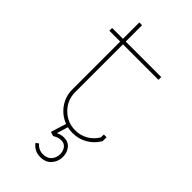

<svg xmlns="http://www.w3.org/2000/svg" viewBox="-238 -632 887 887"><g transform="rotate(45 205.0 -189.0)"><path d="M199.2 60.1Q218.8 50.8 236.8 50.8Q265.1 50.8 281 70.3Q296.9 89.8 296.9 118.2Q296.9 148.4 277.3 170.7Q257.8 192.9 223.1 192.9Q184.6 192.9 161.1 162.1L174.8 151.9Q193.4 174.8 223.1 174.8Q250 174.8 264.4 158Q278.8 141.1 278.8 118.2Q278.8 97.7 268.1 83.3Q257.3 68.8 236.8 68.8Q217.8 68.8 200.2 80.1L195.8 82L175.8 75.2L199.2 0Q157.7 -16.1 132.3 -52Q106.9 -87.9 106.9 -133.8V-445.8H36.1V-463.9H106.9V-570.8H125V-463.9H356.9V-445.8H125V-133.8Q125 -82 161.6 -45.4Q198.2 -8.8 250 -8.8Q283.7 -8.8 312 -25.1Q340.3 -41.5 356.9 -69.8V-88.9H375V-64L374 -62Q355 -29.3 322.3 -10.3Q289.6 8.8 250 8.8Q231 8.8 215.8 4.9Z"/></g></svg>

Font: Rawengulk
Style: Light
Weight: 300
Version: Version 0.92